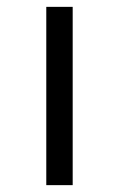

<svg xmlns="http://www.w3.org/2000/svg" viewBox="-20 -540 347 560"><path d="M115 0V-520H192V0Z"/></svg>

Font: M PLUS 1p
Style: Regular
Weight: 400
Version: Version 1.062